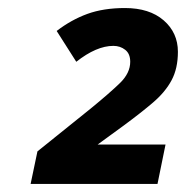

<svg xmlns="http://www.w3.org/2000/svg" viewBox="-20 -873 463 478"><path d="M56.2 -415 73.2 -496.1 206.1 -603Q253.9 -642.1 279.1 -666.7Q304.2 -691.4 304.2 -719.2Q304.2 -739.3 291.7 -749Q279.3 -758.8 262.2 -758.8Q220.2 -758.8 169.9 -719.2L121.1 -795.9Q157.2 -823.7 197.5 -838.4Q237.8 -853 291 -853Q352.1 -853 387.5 -822.3Q422.9 -791.5 422.9 -744.1Q422.9 -702.6 407.2 -673.3Q391.6 -644 361.1 -617.9Q330.6 -591.8 286.1 -559.1L223.1 -513.2H392.1L372.1 -415Z"/></svg>

Font: Open Sans
Style: Bold Italic
Weight: 700
Italic angle: -12°
Designer: Monotype Design Team
Foundry: Monotype Imaging Inc.
Version: Version 3.003; ttfautohint (v1.8.4)